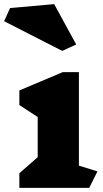

<svg xmlns="http://www.w3.org/2000/svg" viewBox="-59 -912 498 932"><path d="M374 0H35V-71L124 -149V-344L35 -402V-473L246 -562H324V-108L414 -80ZM243 -665 -39 -809 -10 -873 204 -892 311 -696Z"/></svg>

Font: Inknut Antiqua Black
Style: Regular
Weight: 900
Designer: Claus Eggers Sørensen
Foundry: Claus Eggers Sørensen
Version: Version 1.003; ttfautohint (v1.8.2) -l 8 -r 50 -G 200 -x 14 